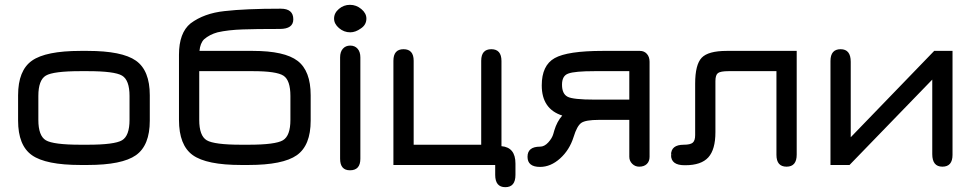

<svg xmlns="http://www.w3.org/2000/svg" viewBox="-20 -678 4039 796"><path d="M343 6H314Q170 6 112.5 -34.5Q55 -75 55 -178V-283Q55 -386 112.5 -426.5Q170 -467 314 -467H343Q486 -467 543.5 -426.5Q601 -386 601 -283V-178Q601 -75 543.5 -34.5Q486 6 343 6ZM314 -78H343Q455 -78 486 -96.5Q517 -115 517 -181V-280Q517 -346 486 -364.5Q455 -383 343 -383H314Q201 -383 170 -364.5Q139 -346 139 -280V-181Q139 -115 170 -96.5Q201 -78 314 -78Z M807 -467H1028Q1160 -467 1214 -425.5Q1268 -384 1268 -283V-178Q1268 -75 1210.5 -34.5Q1153 6 1010 6H980Q836 6 779 -35Q722 -76 722 -181V-451Q722 -542 770 -581Q826 -623 911 -632Q997 -642 1144 -642Q1196 -642 1196 -598Q1196 -558 1140 -558Q1037 -558 986 -556Q926 -554 882 -544Q849 -535 826 -515Q810 -499 807 -467ZM1028 -383H806V-181Q806 -115 837 -96.5Q868 -78 980 -78H1010Q1122 -78 1153 -96.5Q1184 -115 1184 -181V-280Q1184 -345 1155.5 -364Q1127 -383 1028 -383Z M1476 -560Q1454 -544 1432 -544Q1406 -544 1385.5 -561.5Q1365 -579 1365 -601Q1365 -624 1385 -641Q1405 -658 1431 -658Q1457 -658 1478 -640.5Q1499 -623 1499 -601Q1499 -575 1476 -560ZM1390 -20V-440Q1390 -463 1401.5 -476Q1413 -489 1432 -489Q1451 -489 1462.5 -476Q1474 -463 1474 -440V-20Q1474 28 1431 28Q1390 28 1390 -20Z M2117 0V47Q2117 98 2075 98Q2033 98 2033 47V6H1611V-426Q1611 -474 1653 -474Q1695 -474 1695 -426V-78H1975V-426Q1975 -474 2017 -474Q2059 -474 2059 -425V-72Q2117 -67 2117 0Z M2589 -28V-181H2463Q2408 -181 2390 -168.5Q2372 -156 2358 -110Q2341 -56 2302 -21Q2263 14 2219 14Q2167 14 2167 -28Q2167 -70 2219 -70Q2237 -70 2253 -87.5Q2269 -105 2274 -123L2278 -137Q2289 -174 2311 -199Q2226 -226 2226 -324Q2226 -407 2279.5 -437Q2333 -467 2479 -467H2633Q2651 -467 2662 -454.5Q2673 -442 2673 -422V-28Q2673 -9 2661.5 2Q2650 13 2630 13Q2613 13 2601 1Q2589 -11 2589 -28ZM2589 -383H2446Q2362 -383 2336 -373Q2310 -364 2310 -327Q2310 -289 2333 -277Q2355 -265 2446 -265H2589Z M3283 -467V-37Q3283 13 3241 13Q3199 13 3199 -36V-383H3001Q2967 -383 2956.5 -375Q2946 -367 2946 -342V-130Q2946 -58 2916.5 -25.5Q2887 7 2821 7H2818Q2762 7 2762 -35H2768V-36H2762Q2762 -78 2815 -78Q2842 -78 2852 -86.5Q2862 -95 2862 -118V-331Q2862 -410 2889 -438.5Q2916 -467 2993 -467Z M3853 -467H3929V-36Q3929 13 3887 13Q3845 13 3845 -39V-348L3502 6H3423V-425Q3423 -474 3465 -474Q3507 -474 3507 -422V-109Z"/></svg>

Font: Jura
Style: Bold
Weight: 700
Designer: Daniel Johnson, Alexei Vanyashin
Foundry: Daniel Johnson
Version: Version 5.103